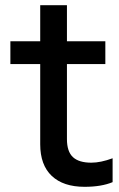

<svg xmlns="http://www.w3.org/2000/svg" viewBox="-20 -707 460 740"><path d="M135 -151V-460H20V-548H135V-687H238V-548H386V-460H238V-171Q238 -123 261 -101.5Q284 -80 332 -80Q368 -80 414 -97V-5Q371 13 306 13Q224 13 179.5 -29Q135 -71 135 -151Z"/></svg>

Font: Application Medium
Style: Regular
Weight: 500
Designer: Wei Huang
Foundry: Wei Huang
Version: Version 0.012